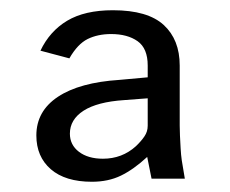

<svg xmlns="http://www.w3.org/2000/svg" viewBox="-20 -751 449 375"><path d="M159.5 -396Q107.5 -396 79.2 -420.5Q51 -445 51 -486.5Q51 -534 93.2 -562Q135.5 -590 213.5 -595L268.5 -600V-623Q268.5 -656.5 248.8 -670.5Q229 -684.5 197 -684.5Q171 -684.5 151.2 -674.8Q131.5 -665 115.5 -637L59 -652Q77 -690 111.2 -710.5Q145.5 -731 200.5 -731Q268.5 -731 299.8 -702.2Q331 -673.5 331 -623Q331 -583 331 -555.2Q331 -527.5 331 -505.5Q331 -498 331.5 -486Q332 -474 332.8 -461.2Q333.5 -448.5 335 -438L341 -402H276L267.5 -444.5Q241 -420 216.2 -408Q191.5 -396 159.5 -396ZM181 -441Q218.5 -441 245.5 -465.5Q256 -475.5 262.2 -484.8Q268.5 -494 268.5 -505.5V-559L222.5 -555.5Q170 -552 143.2 -534.8Q116.5 -517.5 116.5 -490Q116.5 -468 134.2 -454.5Q152 -441 181 -441Z"/></svg>

Font: Public Sans Thin
Style: Regular
Weight: 400
Version: Version 2.001